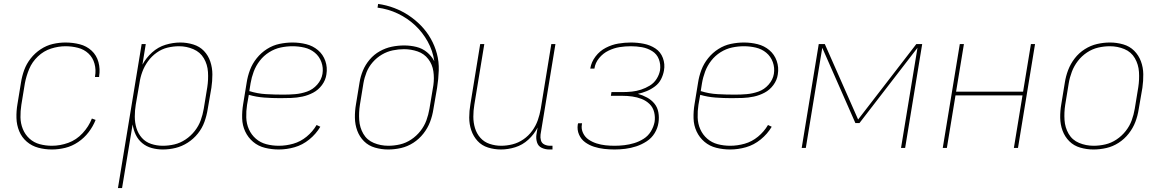

<svg xmlns="http://www.w3.org/2000/svg" viewBox="-20 -755 5944 980"><path d="M245 8Q279 8 313.5 -0.5Q348 -9 379 -30Q410 -51 432.5 -80.5Q455 -110 468 -143L449 -150Q433 -109 401.5 -75Q370 -41 328.5 -26Q287 -11 245 -11Q213 -11 183 -19Q153 -27 130.5 -47.5Q108 -68 96.5 -96.5Q85 -125 84.5 -156.5Q84 -188 89 -220L107 -330Q114 -367 129 -403Q144 -439 173.5 -467Q203 -495 240.5 -507Q278 -519 314 -519Q347 -519 378 -511Q409 -503 431.5 -482Q454 -461 462.5 -429.5Q471 -398 465 -365V-362H486V-366Q492 -403 482.5 -438Q473 -473 447.5 -496.5Q422 -520 387 -529Q352 -538 314 -538Q282 -538 249.5 -530.5Q217 -523 187.5 -503.5Q158 -484 136.5 -456.5Q115 -429 103.5 -397.5Q92 -366 87 -333L69 -223Q63 -188 64 -152.5Q65 -117 78 -85.5Q91 -54 116.5 -32Q142 -10 175.5 -1Q209 8 245 8Z M582 205H603L657 -120Q661 -92 673 -67Q685 -42 706 -24.5Q727 -7 754.5 0.5Q782 8 811 8Q844 8 876.5 0Q909 -8 938.5 -27Q968 -46 990 -73.5Q1012 -101 1023.5 -133Q1035 -165 1040 -197L1059 -307Q1064 -341 1064 -375Q1064 -409 1053.5 -440.5Q1043 -472 1021 -495Q999 -518 966.5 -528Q934 -538 900 -538Q863 -538 825 -526.5Q787 -515 756.5 -487.5Q726 -460 707 -425L724 -530H703ZM811 -11Q780 -11 751.5 -20.5Q723 -30 704 -51.5Q685 -73 676.5 -101Q668 -129 668 -160Q668 -191 673 -221L692 -331Q696 -360 706.5 -388.5Q717 -417 735.5 -442.5Q754 -468 780 -486.5Q806 -505 835.5 -512Q865 -519 894 -519Q932 -519 967 -504Q1002 -489 1020.5 -457.5Q1039 -426 1041.5 -387.5Q1044 -349 1038 -310L1020 -200Q1015 -170 1004.5 -141Q994 -112 974 -86.5Q954 -61 927 -43Q900 -25 870.5 -18Q841 -11 811 -11Z M1403 8Q1443 8 1483.5 -3.5Q1524 -15 1558.5 -43Q1593 -71 1615 -108L1596 -117Q1576 -83 1545 -57.5Q1514 -32 1477 -21.5Q1440 -11 1403 -11Q1370 -11 1339.5 -19Q1309 -27 1286 -47Q1263 -67 1250.5 -95Q1238 -123 1237 -155.5Q1236 -188 1241 -220L1250 -271Q1288 -260 1328.5 -257Q1369 -254 1410 -254Q1438 -254 1466.5 -255Q1495 -256 1523.5 -262Q1552 -268 1578.5 -282Q1605 -296 1623.5 -321Q1642 -346 1646 -375Q1652 -411 1640.5 -444Q1629 -477 1603 -499Q1577 -521 1543 -529.5Q1509 -538 1473 -538Q1440 -538 1406.5 -531Q1373 -524 1343 -505Q1313 -486 1290.5 -458Q1268 -430 1256 -398Q1244 -366 1239 -333L1221 -223Q1215 -187 1216 -151Q1217 -115 1231.5 -84Q1246 -53 1272 -31Q1298 -9 1332.5 -0.5Q1367 8 1403 8ZM1427 -272Q1382 -272 1338 -274.5Q1294 -277 1253 -290L1252 -286L1259 -330Q1264 -360 1275 -389.5Q1286 -419 1306 -445Q1326 -471 1354 -488.5Q1382 -506 1412.5 -512.5Q1443 -519 1473 -519Q1504 -519 1534 -512Q1564 -505 1587 -486Q1610 -467 1620.5 -438Q1631 -409 1626 -378Q1621 -348 1599 -323Q1577 -298 1547 -287.5Q1517 -277 1487 -274.5Q1457 -272 1427 -272Z M1961 8H1962Q1994 8 2027 0.5Q2060 -7 2089.5 -26Q2119 -45 2141 -73Q2163 -101 2175 -132.5Q2187 -164 2192 -197L2211 -307Q2218 -351 2219.5 -395.5Q2221 -440 2210 -481Q2199 -522 2178.5 -558Q2158 -594 2129.5 -623.5Q2101 -653 2066.5 -676Q2032 -699 1992.5 -714Q1953 -729 1910 -735L1907 -716Q1962 -709 2011 -685.5Q2060 -662 2098.5 -626Q2137 -590 2163 -543Q2189 -496 2197 -442Q2183 -469 2159.5 -488.5Q2136 -508 2105.5 -515.5Q2075 -523 2043 -523Q2011 -523 1979.5 -516.5Q1948 -510 1918.5 -493.5Q1889 -477 1867 -451Q1845 -425 1832.5 -395Q1820 -365 1815 -333L1797 -223Q1791 -189 1791.5 -154Q1792 -119 1803.5 -88Q1815 -57 1838 -34Q1861 -11 1894 -1.5Q1927 8 1961 8ZM1962 -11Q1923 -11 1888 -25.5Q1853 -40 1834.5 -72Q1816 -104 1813.5 -142.5Q1811 -181 1817 -220L1835 -330Q1840 -359 1851 -386.5Q1862 -414 1882.5 -437.5Q1903 -461 1929.5 -476.5Q1956 -492 1985 -498Q2014 -504 2042 -504Q2078 -504 2111.5 -492.5Q2145 -481 2166 -453.5Q2187 -426 2192 -391Q2197 -356 2192 -320L2172 -200Q2167 -170 2156.5 -141Q2146 -112 2126 -86.5Q2106 -61 2079 -43Q2052 -25 2022 -18Q1992 -11 1962 -11Z M2537 8Q2573 8 2610 -3.5Q2647 -15 2676.5 -42Q2706 -69 2724 -104L2718 -68Q2715 -48 2721 -28.5Q2727 -9 2745 -0.5Q2763 8 2784 8H2800V-11H2787Q2772 -11 2758.5 -17.5Q2745 -24 2741 -38.5Q2737 -53 2739 -68L2815 -530H2794L2740 -199Q2735 -170 2725 -141.5Q2715 -113 2696.5 -87.5Q2678 -62 2652 -44Q2626 -26 2596.5 -18.5Q2567 -11 2538 -11Q2508 -11 2479.5 -20.5Q2451 -30 2432 -51.5Q2413 -73 2404.5 -101Q2396 -129 2396 -159.5Q2396 -190 2401 -220L2452 -530H2431L2381 -223Q2375 -189 2375 -155Q2375 -121 2385.5 -90Q2396 -59 2417.5 -35.5Q2439 -12 2471 -2Q2503 8 2537 8Z M3117 8Q3144 8 3172 4.5Q3200 1 3227.5 -8Q3255 -17 3280.5 -33.5Q3306 -50 3321.5 -75.5Q3337 -101 3341 -129Q3345 -155 3340.5 -181Q3336 -207 3320.5 -226Q3305 -245 3283 -257Q3261 -269 3236 -276Q3259 -281 3281 -290Q3303 -299 3323 -314Q3343 -329 3354 -350.5Q3365 -372 3369 -395Q3375 -428 3363.5 -459Q3352 -490 3325.5 -507.5Q3299 -525 3266.5 -531.5Q3234 -538 3200 -538Q3168 -538 3135.5 -532.5Q3103 -527 3072 -511Q3041 -495 3019.5 -466.5Q2998 -438 2993 -406V-405H3014Q3018 -434 3038 -458.5Q3058 -483 3086 -496.5Q3114 -510 3142.5 -514.5Q3171 -519 3200 -519Q3229 -519 3257 -514Q3285 -509 3309 -494Q3333 -479 3343 -452.5Q3353 -426 3349 -397Q3345 -374 3331.5 -352.5Q3318 -331 3296.5 -318Q3275 -305 3252 -297.5Q3229 -290 3205.5 -287.5Q3182 -285 3159 -285H3101L3098 -266H3156Q3182 -266 3207 -262.5Q3232 -259 3255 -250Q3278 -241 3295.5 -224Q3313 -207 3319 -182Q3325 -157 3321 -132Q3316 -107 3302 -84Q3288 -61 3265 -46.5Q3242 -32 3217 -24.5Q3192 -17 3167 -14Q3142 -11 3117 -11Q3093 -11 3070 -13.5Q3047 -16 3025 -23Q3003 -30 2984.5 -42.5Q2966 -55 2956 -76Q2946 -97 2950 -120Q2951 -123 2951 -126H2931Q2930 -123 2929 -119Q2925 -92 2935.5 -68Q2946 -44 2966.5 -29Q2987 -14 3012 -6Q3037 2 3063.5 5Q3090 8 3117 8Z M3707 8Q3747 8 3787.5 -3.5Q3828 -15 3862.5 -43Q3897 -71 3919 -108L3900 -117Q3880 -83 3849 -57.5Q3818 -32 3781 -21.5Q3744 -11 3707 -11Q3674 -11 3643.5 -19Q3613 -27 3590 -47Q3567 -67 3554.5 -95Q3542 -123 3541 -155.5Q3540 -188 3545 -220L3554 -271Q3592 -260 3632.5 -257Q3673 -254 3714 -254Q3742 -254 3770.5 -255Q3799 -256 3827.5 -262Q3856 -268 3882.5 -282Q3909 -296 3927.5 -321Q3946 -346 3950 -375Q3956 -411 3944.5 -444Q3933 -477 3907 -499Q3881 -521 3847 -529.5Q3813 -538 3777 -538Q3744 -538 3710.5 -531Q3677 -524 3647 -505Q3617 -486 3594.5 -458Q3572 -430 3560 -398Q3548 -366 3543 -333L3525 -223Q3519 -187 3520 -151Q3521 -115 3535.5 -84Q3550 -53 3576 -31Q3602 -9 3636.5 -0.5Q3671 8 3707 8ZM3731 -272Q3686 -272 3642 -274.5Q3598 -277 3557 -290L3556 -286L3563 -330Q3568 -360 3579 -389.5Q3590 -419 3610 -445Q3630 -471 3658 -488.5Q3686 -506 3716.5 -512.5Q3747 -519 3777 -519Q3808 -519 3838 -512Q3868 -505 3891 -486Q3914 -467 3924.5 -438Q3935 -409 3930 -378Q3925 -348 3903 -323Q3881 -298 3851 -287.5Q3821 -277 3791 -274.5Q3761 -272 3731 -272Z M4072 0H4093L4177 -511L4346 -127H4367L4663 -511L4579 0H4600L4687 -530H4657L4360 -145L4190 -530H4159Z M4792 0H4813L4857 -268H5199L5155 0H5176L5263 -530H5242L5202 -287H4860L4900 -530H4879Z M5561 8H5562Q5594 8 5627 0.5Q5660 -7 5689.5 -26Q5719 -45 5741 -73Q5763 -101 5775 -132.5Q5787 -164 5792 -197L5811 -307Q5816 -342 5815.5 -376.5Q5815 -411 5803.5 -442Q5792 -473 5769 -496Q5746 -519 5713 -528.5Q5680 -538 5646 -538H5645Q5613 -538 5580 -530.5Q5547 -523 5517 -504Q5487 -485 5465.5 -457Q5444 -429 5432 -397.5Q5420 -366 5415 -333L5397 -223Q5391 -189 5391.5 -154Q5392 -119 5403.5 -88Q5415 -57 5438 -34Q5461 -11 5494 -1.5Q5527 8 5561 8ZM5562 -11Q5523 -11 5488 -25.5Q5453 -40 5434.5 -72Q5416 -104 5413.5 -142.5Q5411 -181 5417 -220L5435 -330Q5440 -360 5451 -389Q5462 -418 5481.5 -443.5Q5501 -469 5528 -487Q5555 -505 5585 -512Q5615 -519 5645 -519Q5684 -519 5719 -504.5Q5754 -490 5772.5 -458Q5791 -426 5793.5 -387.5Q5796 -349 5790 -310L5772 -200Q5767 -170 5756.5 -141Q5746 -112 5726 -86.5Q5706 -61 5679 -43Q5652 -25 5622 -18Q5592 -11 5562 -11Z"/></svg>

Font: Iosevka Sparkle Thin
Style: Italic
Weight: 100
Italic angle: -9°
Designer: Belleve Invis
Foundry: Belleve Invis
Version: Version 4.5.0; ttfautohint (v1.8.3)